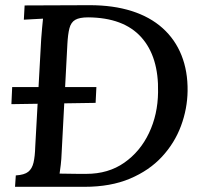

<svg xmlns="http://www.w3.org/2000/svg" viewBox="-20 -721 784 741"><path d="M24 -319 27 -385H352L349 -324ZM326 -701Q417 -701 488 -678.5Q559 -656 607.5 -612.5Q656 -569 680.5 -507.5Q705 -446 704 -370Q703 -301 678.5 -235Q654 -169 605 -116Q556 -63 481.5 -31.5Q407 0 306 0H38L41 -44Q74 -46 89 -58Q104 -70 109.5 -94Q115 -118 116 -155L139 -571Q141 -593 142.5 -613.5Q144 -634 146 -649Q128 -648 108 -647Q88 -646 72 -645L75 -700ZM320 -654Q287 -654 270.5 -644.5Q254 -635 248 -612Q242 -589 240 -550L218 -133Q217 -106 214.5 -85Q212 -64 210 -51Q228 -51 246 -50.5Q264 -50 281.5 -50Q299 -50 313 -50Q398 -50 459.5 -93Q521 -136 555 -207.5Q589 -279 590 -365Q593 -502 525 -577.5Q457 -653 320 -654Z"/></svg>

Font: Lora Medium
Style: Italic
Weight: 500
Italic angle: -3°
Designer: Olga Karpushina, Alexei Vanyashin (Cyrillic)
Foundry: Cyreal
Version: Version 3.004